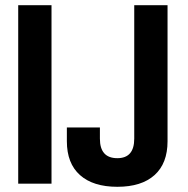

<svg xmlns="http://www.w3.org/2000/svg" viewBox="-20 -706 724 738"><path d="M50 0V-686H178V0ZM431 12Q338 12 287.5 -33Q237 -78 237 -163V-216H364V-173Q364 -98 431 -98Q496 -98 496 -173V-686H624V-163Q624 -78 574 -33Q524 12 431 12Z"/></svg>

Font: Archivo Narrow
Style: Bold
Weight: 700
Designer: Hector Gatti
Foundry: Omnibus-Type
Version: Version 3.002